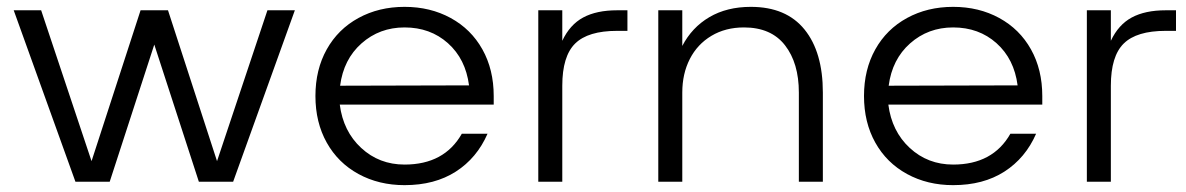

<svg xmlns="http://www.w3.org/2000/svg" viewBox="-20 -530 3460 560"><path d="M840 -500 660 0H560L430 -400L300 0H200L20 -500H100L247 -60L390 -500H470L613 -60L760 -500Z M1160 -510Q1235 -510 1294.5 -477.5Q1354 -445 1387 -386Q1420 -327 1420 -250V-225H971Q981 -147 1033.5 -98.5Q1086 -50 1160 -50Q1276 -50 1327 -140H1402Q1371 -69 1309.5 -29.5Q1248 10 1160 10Q1085 10 1025.5 -22.5Q966 -55 933 -114Q900 -173 900 -250Q900 -327 933 -386Q966 -445 1025.5 -477.5Q1085 -510 1160 -510ZM1348 -281Q1338 -358 1286.5 -404Q1235 -450 1160 -450Q1087 -450 1034.5 -403.5Q982 -357 972 -280Z M1550 -500H1620V-411Q1642 -458 1681 -479Q1720 -500 1780 -500H1810V-440H1780Q1695 -440 1657.5 -403Q1620 -366 1620 -280V0H1550Z M1900 -500H1970V-396Q1998 -450 2049 -480Q2100 -510 2170 -510Q2273 -510 2326.5 -444Q2380 -378 2380 -260V0H2310V-260Q2310 -346 2269.5 -398Q2229 -450 2150 -450Q2096 -450 2055 -425.5Q2014 -401 1992 -358Q1970 -315 1970 -260V0H1900Z M2760 -510Q2835 -510 2894.5 -477.5Q2954 -445 2987 -386Q3020 -327 3020 -250V-225H2571Q2581 -147 2633.5 -98.5Q2686 -50 2760 -50Q2876 -50 2927 -140H3002Q2971 -69 2909.5 -29.5Q2848 10 2760 10Q2685 10 2625.5 -22.5Q2566 -55 2533 -114Q2500 -173 2500 -250Q2500 -327 2533 -386Q2566 -445 2625.5 -477.5Q2685 -510 2760 -510ZM2948 -281Q2938 -358 2886.5 -404Q2835 -450 2760 -450Q2687 -450 2634.5 -403.5Q2582 -357 2572 -280Z M3150 -500H3220V-411Q3242 -458 3281 -479Q3320 -500 3380 -500H3410V-440H3380Q3295 -440 3257.5 -403Q3220 -366 3220 -280V0H3150Z"/></svg>

Font: Goli Light
Style: Regular
Weight: 300
Designer: jaikishan Patel
Foundry: MagicType
Version: Version 1.000